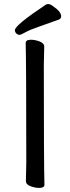

<svg xmlns="http://www.w3.org/2000/svg" viewBox="-20 -906 344 942"><path d="M173 16Q152 16 129.5 7.5Q107 -1 107 -18L109 -107Q109 -589 106 -695Q106 -711 132 -711Q152 -711 174.5 -702.5Q197 -694 197 -677L195 -588Q195 -106 198 0Q198 16 173 16ZM53 -758Q53 -782 206 -884Q210 -886 218 -886Q227 -886 241 -875Q280 -849 280 -826Q280 -815 269 -810Q220 -792 172 -775.5Q124 -759 103.5 -747Q83 -735 75 -735Q67 -735 60 -742Q53 -749 53 -758Z"/></svg>

Font: LXGW WenKai Lite Medium
Style: Regular
Weight: 500
Designer: LXGW / Fontworks Inc.
Foundry: LXGW / Fontworks Inc.
Version: Version 1.511; March 25, 2025